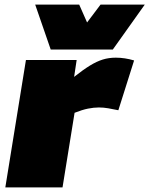

<svg xmlns="http://www.w3.org/2000/svg" viewBox="-20 -809 645 829"><path d="M311 -550 300 -477Q339 -508 368.5 -526Q398 -544 424 -552Q450 -560 480 -560Q519 -560 559 -548L491 -333Q467 -338 447 -341.5Q427 -345 407 -345Q385 -345 360 -340Q335 -335 302 -322L250 0H3L92 -550ZM605 -789 467 -595H199L132 -789H322L356 -712L414 -789Z"/></svg>

Font: Georama Extended Black
Style: Italic
Weight: 900
Width: 7
Italic angle: -9°
Designer: Jean-Baptiste Levee
Foundry: Production Type
Version: Version 1.000